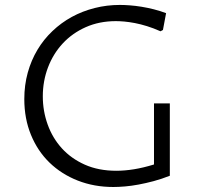

<svg xmlns="http://www.w3.org/2000/svg" viewBox="-20 -745 814 775"><path d="M665.5 -35.6Q632.3 -22.5 600.3 -13.9Q568.4 -5.4 539.3 0Q510.3 5.4 484.4 7.6Q458.5 9.8 437.5 9.8Q359.9 9.8 293.9 -16.1Q228 -42 179.9 -88.6Q131.8 -135.3 105 -200.7Q78.1 -266.1 78.1 -345.2Q78.1 -401.4 92 -451.7Q106 -502 131.1 -543.9Q156.2 -585.9 191.7 -619.6Q227.1 -653.3 270 -676.8Q313 -700.2 362.1 -712.6Q411.1 -725.1 463.9 -725.1Q481.9 -725.1 504.4 -723.4Q526.9 -721.7 551 -717.8Q575.2 -713.9 600.6 -707.5Q626 -701.2 650.4 -691.9L637.7 -624L627.9 -618.7Q599.6 -631.3 573.5 -639.4Q547.4 -647.5 524.4 -651.9Q501.5 -656.2 482.2 -658Q462.9 -659.7 447.8 -659.7Q380.9 -659.7 326.4 -635.5Q272 -611.3 233.4 -569.8Q194.8 -528.3 173.8 -473.1Q152.8 -418 152.8 -356Q152.8 -296.9 172.4 -242.4Q191.9 -188 229.5 -146.5Q267.1 -105 322.5 -80.3Q377.9 -55.7 449.7 -55.7Q483.4 -55.7 521 -61.8Q558.6 -67.9 601.6 -81.1V-327.6H665.5Z"/></svg>

Font: Proza Libre
Style: Light
Weight: 300
Designer: Jasper de Waard
Foundry: Jasper de Waard
Version: Version 1.000; ttfautohint (v1.4.1.8-43bc)